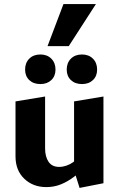

<svg xmlns="http://www.w3.org/2000/svg" viewBox="-20 -909 583 941"><path d="M207 8Q142 8 99 -33Q56 -74 56 -143V-412L201 -436V-182Q201 -141 218 -116Q235 -91 270 -91Q287 -91 305 -97Q323 -103 339 -114.5Q355 -126 366 -142L403 -101Q375 -67 343.5 -43Q312 -19 278.5 -5.5Q245 8 207 8ZM370 12 343 -74V-412L487 -436V-11ZM178 -497Q144 -497 123.5 -516.5Q103 -536 103 -568Q103 -601 123.5 -621.5Q144 -642 178 -642Q211 -642 231.5 -621.5Q252 -601 252 -568Q252 -536 231.5 -516.5Q211 -497 178 -497ZM382 -497Q348 -497 327.5 -516.5Q307 -536 307 -568Q307 -601 327.5 -621.5Q348 -642 382 -642Q415 -642 435.5 -621.5Q456 -601 456 -568Q456 -536 435.5 -516.5Q415 -497 382 -497ZM213 -683 291 -889H450L317 -683Z"/></svg>

Font: Ysabeau Office ExtraBold
Style: Regular
Weight: 800
Designer: Christian Thalmann (Catharsis Fonts)
Version: Version 2.001;gftools[0.9.30]; featfreeze: tnum,lnum,ss02